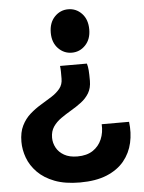

<svg xmlns="http://www.w3.org/2000/svg" viewBox="-58 -879 716 954"><g transform="rotate(-5 300.0 -402.0)"><path d="M387.5 -556Q392 -541.5 393.5 -522.2Q395 -503 395 -470Q395 -433.5 379.8 -408.2Q364.5 -383 340.2 -364.8Q316 -346.5 289 -330.8Q262 -315 237.8 -298Q213.5 -281 198.2 -258.5Q183 -236 183 -204Q183 -178 195.8 -154.2Q208.5 -130.5 234.8 -115.5Q261 -100.5 301 -100.5Q347.5 -100.5 377.8 -120.5Q408 -140.5 422.5 -174.5Q437 -208.5 434.5 -249.5H571Q578 -195 566.8 -144.8Q555.5 -94.5 523.5 -55.2Q491.5 -16 436.8 6.8Q382 29.5 302.5 29.5Q228 29.5 176 9.5Q124 -10.5 91.5 -43.8Q59 -77 44.2 -117Q29.5 -157 29.5 -197Q29.5 -244.5 45.8 -277.2Q62 -310 87.8 -332.8Q113.5 -355.5 142.5 -372.8Q171.5 -390 197.2 -406.5Q223 -423 239.2 -443Q255.5 -463 255.5 -492Q255.5 -512.5 255.5 -526.5Q255.5 -540.5 253.5 -556ZM318 -833Q358 -833 386 -803.5Q414 -774 414 -724Q414 -675.5 386 -646Q358 -616.5 318 -616.5Q278.5 -616.5 250.2 -646Q222 -675.5 222 -724Q222 -774 250.2 -803.5Q278.5 -833 318 -833Z"/></g></svg>

Font: Spline Sans Mono
Style: Regular
Weight: 400
Monospace: yes
Designer: Eben Sorkin, Mirko Velimirovic
Foundry: Sorkin Type
Version: Version 1.004